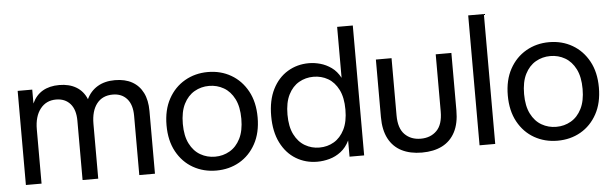

<svg xmlns="http://www.w3.org/2000/svg" viewBox="-47 -866 3316 1038"><g transform="rotate(-5 1611.0 -346.5)"><path d="M56.9 0V-510.7H136V-435.4Q155.8 -479.1 192.8 -500.9Q229.9 -522.7 283.2 -522.7Q337.3 -522.7 375.4 -499.9Q413.5 -477.1 431.5 -432.9Q451.9 -475.9 490.9 -499.3Q529.9 -522.7 585.2 -522.7Q640.4 -522.7 678.7 -501.2Q717 -479.7 737.1 -439.3Q757.3 -399 757.3 -340.4V0H672.3V-321.7Q672.3 -382 643.9 -414.1Q615.6 -446.1 567.1 -446.1Q510.8 -446.1 480.1 -406.6Q449.5 -367.1 449.5 -296.9V0H364.5V-321.7Q364.5 -382 336.2 -414.1Q307.8 -446.1 259.3 -446.1Q205.5 -446.1 173.7 -405.3Q141.9 -364.5 141.9 -294.4V0Z M1089.6 12Q1020.5 12 964.2 -19.9Q908 -51.9 875.2 -111.8Q842.4 -171.7 842.4 -254.9Q842.4 -338.3 875.2 -398.1Q908 -458 964.2 -490.3Q1020.5 -522.7 1089.6 -522.7Q1159.6 -522.7 1215.4 -490.3Q1271.2 -458 1304 -398.1Q1336.8 -338.3 1336.8 -254.9Q1336.8 -171.7 1304 -111.8Q1271.2 -51.9 1215.4 -19.9Q1159.6 12 1089.6 12ZM1089.6 -63.3Q1133 -63.3 1169.1 -84.2Q1205.3 -105 1226.8 -147.6Q1248.4 -190.1 1248.4 -254.9Q1248.4 -320.5 1226.8 -363.1Q1205.3 -405.6 1169.1 -426.5Q1133 -447.4 1089.6 -447.4Q1046.2 -447.4 1010 -426.5Q973.8 -405.6 952.3 -363.1Q930.8 -320.5 930.8 -254.9Q930.8 -190.1 952.3 -147.6Q973.8 -105 1010 -84.2Q1046.2 -63.3 1089.6 -63.3Z M1637.8 12Q1574.3 12 1522.5 -19.2Q1470.8 -50.4 1440.6 -110.3Q1410.4 -170.3 1410.4 -255.6Q1410.4 -340.9 1440.4 -400.5Q1470.4 -460.1 1522.2 -491.4Q1574 -522.7 1637.8 -522.7Q1668 -522.7 1699.5 -514Q1731.1 -505.3 1759.7 -485Q1788.3 -464.7 1807.6 -428.5V-705H1892.6V0H1813.3V-87.9Q1795 -50.3 1766.2 -28.3Q1737.4 -6.3 1704.2 2.8Q1671 12 1637.8 12ZM1656 -63.3Q1699.5 -63.3 1734.9 -84.2Q1770.3 -105 1791.8 -147.6Q1813.3 -190.1 1813.3 -255.7Q1813.3 -321.3 1791.8 -363.9Q1770.3 -406.4 1734.9 -426.9Q1699.5 -447.4 1656 -447.4Q1613.4 -447.4 1577.6 -426.9Q1541.8 -406.4 1520.3 -363.9Q1498.8 -321.3 1498.8 -255.7Q1498.8 -190.1 1520.3 -147.6Q1541.8 -105 1577.6 -84.2Q1613.4 -63.3 1656 -63.3Z M2205.7 12Q2141.9 12 2095.9 -11.3Q2049.9 -34.7 2025.4 -81.5Q2000.9 -128.3 2000.9 -198.5V-510.7H2085.9V-200.4Q2085.9 -130.1 2119.1 -96.7Q2152.3 -63.3 2205.7 -63.3Q2259.2 -63.3 2292.4 -96.7Q2325.6 -130.1 2325.6 -200.4V-510.7H2410.6V-198.5Q2410.6 -128.3 2386.1 -81.5Q2361.6 -34.7 2315.9 -11.3Q2270.2 12 2205.7 12Z M2518.9 0V-705H2603.9V0Z M2941.6 12Q2872.5 12 2816.2 -19.9Q2760 -51.9 2727.2 -111.8Q2694.4 -171.7 2694.4 -254.9Q2694.4 -338.3 2727.2 -398.1Q2760 -458 2816.2 -490.3Q2872.5 -522.7 2941.6 -522.7Q3011.6 -522.7 3067.4 -490.3Q3123.2 -458 3156 -398.1Q3188.8 -338.3 3188.8 -254.9Q3188.8 -171.7 3156 -111.8Q3123.2 -51.9 3067.4 -19.9Q3011.6 12 2941.6 12ZM2941.6 -63.3Q2985 -63.3 3021.1 -84.2Q3057.3 -105 3078.8 -147.6Q3100.4 -190.1 3100.4 -254.9Q3100.4 -320.5 3078.8 -363.1Q3057.3 -405.6 3021.1 -426.5Q2985 -447.4 2941.6 -447.4Q2898.2 -447.4 2862 -426.5Q2825.8 -405.6 2804.3 -363.1Q2782.8 -320.5 2782.8 -254.9Q2782.8 -190.1 2804.3 -147.6Q2825.8 -105 2862 -84.2Q2898.2 -63.3 2941.6 -63.3Z"/></g></svg>

Font: TikTok Sans Light
Style: Regular
Weight: 300
Version: Version 4.000